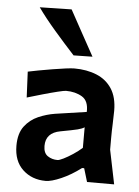

<svg xmlns="http://www.w3.org/2000/svg" viewBox="-55 -821 634 875"><g transform="rotate(5 262.0 -383.5)"><path d="M187 11.5Q124 11.5 82.2 -27.5Q40.5 -66.5 40.5 -137Q40.5 -193 65.2 -225.8Q90 -258.5 127.5 -274.8Q165 -291 203.5 -297L346.5 -318Q348.5 -368.5 317.8 -387Q287 -405.5 244 -405.5Q236 -405.5 206.2 -398.2Q176.5 -391 138.8 -380.2Q101 -369.5 68 -359.5L62.5 -477.5Q80.5 -481.5 110.5 -487Q140.5 -492.5 173.2 -498Q206 -503.5 233.2 -507Q260.5 -510.5 273 -510.5Q330 -510.5 374.8 -492.2Q419.5 -474 445 -435Q470.5 -396 470.5 -334Q470.5 -309.5 469 -275Q467.5 -240.5 467.5 -211V-156Q475 -119.5 482.8 -81.5Q490.5 -43.5 499.5 0H375.5L357 -61.5H347.5Q302.5 -27.5 257.8 -8Q213 11.5 187 11.5ZM232.5 -88Q240.5 -88 259.8 -97.5Q279 -107 301.8 -122Q324.5 -137 343 -153.5V-247.5Q333 -240.5 312.2 -235.2Q291.5 -230 234.5 -219.5Q168 -207.5 168 -147Q168 -114.5 187.5 -101.2Q207 -88 232.5 -88ZM264 -569.5Q218.5 -619 170.8 -674.2Q123 -729.5 91.5 -774.5L237 -777.5Q265 -726.5 293.2 -675Q321.5 -623.5 350.5 -571Z"/></g></svg>

Font: Commissioner Loud SemiBold
Style: Regular
Weight: 600
Designer: Kostas Bartsokas
Foundry: Kostas Bartsokas
Version: Version 1.000; ttfautohint (v1.8.3)